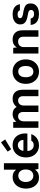

<svg xmlns="http://www.w3.org/2000/svg" viewBox="1566 -2388 833 4006"><g transform="rotate(-90 1983.0 -384.5)"><path d="M281 12Q214 12 162 -22.5Q110 -57 81 -118Q52 -179 52 -258Q52 -340 82 -403Q112 -466 167 -502Q222 -538 294 -538Q345 -538 384 -519Q423 -500 447 -464V-720H582V0H462L447 -70Q432 -48 410 -29Q388 -10 357 1Q326 12 281 12ZM320 -106Q360 -106 389 -125Q418 -144 434.5 -179.5Q451 -215 451 -263Q451 -312 434.5 -347.5Q418 -383 389 -401.5Q360 -420 320 -420Q282 -420 252.5 -401Q223 -382 206 -347Q189 -312 189 -264Q189 -216 206 -180Q223 -144 252.5 -125Q282 -106 320 -106Z M956 12Q881 12 823.5 -22Q766 -56 734 -117Q702 -178 702 -258Q702 -340 734 -403Q766 -466 823 -502Q880 -538 956 -538Q1034 -538 1089 -504Q1144 -470 1173 -411Q1202 -352 1202 -277Q1202 -267 1201.5 -255Q1201 -243 1200 -230H799V-313H1067Q1065 -368 1034 -398.5Q1003 -429 957 -429Q923 -429 895.5 -411.5Q868 -394 851.5 -360Q835 -326 835 -274V-245Q835 -200 849.5 -167Q864 -134 891 -116Q918 -98 955 -98Q996 -98 1017 -111.5Q1038 -125 1051 -149H1188Q1174 -104 1141.5 -67Q1109 -30 1062 -9Q1015 12 956 12ZM872 -569 823 -641 1016 -781 1077 -694Z M1320 0V-526H1439L1449 -460Q1473 -495 1513 -516.5Q1553 -538 1602 -538Q1638 -538 1667.5 -528.5Q1697 -519 1719 -500.5Q1741 -482 1755 -454Q1784 -494 1828 -516Q1872 -538 1922 -538Q1988 -538 2030 -513Q2072 -488 2093 -441Q2114 -394 2114 -327V0H1980V-314Q1980 -368 1956 -396Q1932 -424 1887 -424Q1858 -424 1834.5 -410Q1811 -396 1797.5 -369Q1784 -342 1784 -305V0H1650V-314Q1650 -368 1626 -396Q1602 -424 1556 -424Q1528 -424 1505 -410Q1482 -396 1468.5 -369Q1455 -342 1455 -305V0Z M2492 12Q2417 12 2359.5 -23Q2302 -58 2269.5 -120Q2237 -182 2237 -263Q2237 -345 2269.5 -406.5Q2302 -468 2360 -503Q2418 -538 2493 -538Q2569 -538 2626 -503Q2683 -468 2715 -406.5Q2747 -345 2747 -263Q2747 -182 2715 -120Q2683 -58 2625.5 -23Q2568 12 2492 12ZM2492 -105Q2527 -105 2553.5 -122.5Q2580 -140 2595 -175.5Q2610 -211 2610 -263Q2610 -316 2595.5 -351Q2581 -386 2555 -403.5Q2529 -421 2493 -421Q2458 -421 2431.5 -403.5Q2405 -386 2390 -351Q2375 -316 2375 -263Q2375 -211 2389.5 -175.5Q2404 -140 2430.5 -122.5Q2457 -105 2492 -105Z M2869 0V-526H2988L2997 -448Q3019 -490 3061 -514Q3103 -538 3162 -538Q3223 -538 3266 -513.5Q3309 -489 3332 -442.5Q3355 -396 3355 -329V0H3220V-317Q3220 -368 3193 -396Q3166 -424 3117 -424Q3086 -424 3060 -410.5Q3034 -397 3019 -371Q3004 -345 3004 -307V0Z M3698 12Q3620 12 3569.5 -10.5Q3519 -33 3494 -72.5Q3469 -112 3466 -162H3601Q3604 -143 3614 -126.5Q3624 -110 3644.5 -100.5Q3665 -91 3696 -91Q3722 -91 3741 -98.5Q3760 -106 3769.5 -120Q3779 -134 3779 -152Q3779 -175 3766.5 -188.5Q3754 -202 3731 -210Q3708 -218 3674 -222Q3627 -229 3590.5 -240.5Q3554 -252 3528.5 -270Q3503 -288 3490 -315Q3477 -342 3477 -381Q3477 -426 3502 -461.5Q3527 -497 3574 -517.5Q3621 -538 3687 -538Q3783 -538 3836 -497Q3889 -456 3899 -386H3772Q3766 -409 3744 -421.5Q3722 -434 3686 -434Q3648 -434 3627.5 -420.5Q3607 -407 3607 -384Q3607 -369 3616 -356Q3625 -343 3648 -334Q3671 -325 3711 -319Q3782 -308 3827 -292Q3872 -276 3893.5 -245Q3915 -214 3914 -159Q3914 -106 3887 -67.5Q3860 -29 3811.5 -8.5Q3763 12 3698 12Z"/></g></svg>

Font: DM Sans 9pt
Style: Bold
Weight: 700
Designer: Colophon Foundry, Jonny Pinhorn
Foundry: Colophon Foundry
Version: Version 4.004;gftools[0.9.30]